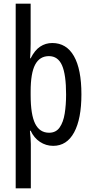

<svg xmlns="http://www.w3.org/2000/svg" viewBox="-20 -780 502 1040"><path d="M421 -269Q421 -136 381.5 -63Q342 10 268 10Q229 10 196.5 -11.5Q164 -33 146 -72H142Q144 -51 145.5 -33Q147 -15 147 0V240H65V-760H146V-544Q146 -505 143 -464H146Q168 -508 197.5 -527.5Q227 -547 263 -547Q340 -547 380.5 -476Q421 -405 421 -269ZM338 -268Q338 -376 316 -426Q294 -476 245 -476Q195 -476 170.5 -430Q146 -384 146 -285V-265Q146 -159 170.5 -110Q195 -61 246 -61Q283 -61 303 -89.5Q323 -118 330.5 -165Q338 -212 338 -268Z"/></svg>

Font: Noto Sans Khmer UI ExtraCondensed
Style: Regular
Weight: 400
Width: 2
Designer: Danh Hong and the Monotype Design Team
Foundry: Monotype Imaging Inc.
Version: Version 2.002; ttfautohint (v1.8.4.7-5d5b)